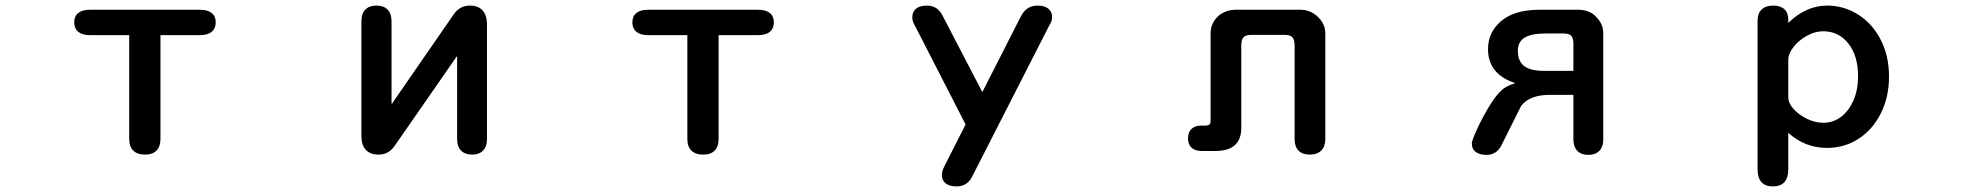

<svg xmlns="http://www.w3.org/2000/svg" viewBox="-20 -526 7040 688"><path d="M500 28Q472 28 457.5 13.5Q443 -1 443 -28V-400H302Q275 -400 260.5 -412Q246 -424 246 -446Q246 -468 260.5 -479.5Q275 -491 302 -491H696Q724 -491 738.5 -479.5Q753 -468 753 -446Q753 -424 738.5 -412Q724 -400 696 -400H555V-28Q555 -1 541 13.5Q527 28 500 28Z M1616 -323Q1615 -323 1612 -317L1396 -6Q1374 28 1337 28Q1306 28 1290.5 10.5Q1275 -7 1275 -39V-450Q1275 -477 1289 -491.5Q1303 -506 1329 -506Q1355 -506 1369 -491.5Q1383 -477 1383 -450V-164Q1383 -154 1384 -154Q1385 -154 1386 -155.5Q1387 -157 1389 -161L1604 -472Q1626 -506 1663 -506Q1694 -506 1709.5 -488.5Q1725 -471 1725 -438V-27Q1725 -1 1711 13.5Q1697 28 1672 28Q1646 28 1632 13.5Q1618 -1 1618 -27V-313Q1618 -319 1618 -321Q1618 -323 1616 -323Z M2500 28Q2472 28 2457.5 13.5Q2443 -1 2443 -28V-400H2302Q2275 -400 2260.5 -412Q2246 -424 2246 -446Q2246 -468 2260.5 -479.5Q2275 -491 2302 -491H2696Q2724 -491 2738.5 -479.5Q2753 -468 2753 -446Q2753 -424 2738.5 -412Q2724 -400 2696 -400H2555V-28Q2555 -1 2541 13.5Q2527 28 2500 28Z M3249 -463Q3249 -484 3262.5 -495Q3276 -506 3302 -506Q3340 -506 3358 -469L3500 -196L3638 -467Q3658 -506 3697 -506Q3723 -506 3736.5 -495Q3750 -484 3750 -464Q3750 -450 3739 -433L3465 104Q3447 142 3408 142Q3382 142 3368.5 131Q3355 120 3355 100Q3355 87 3365 68L3440 -80L3259 -433Q3249 -449 3249 -463Z M4587 -401H4460Q4443 -400 4436 -392.5Q4429 -385 4428 -366V-68Q4428 15 4335 15H4286Q4262 15 4249.5 3Q4237 -9 4237 -31Q4237 -52 4249.5 -64Q4262 -76 4285 -76H4302Q4311 -77 4314.5 -80.5Q4318 -84 4318 -93V-407Q4318 -444 4347 -470Q4373 -491 4408 -491H4640Q4676 -491 4702.5 -465.5Q4729 -440 4729 -407V-27Q4729 -1 4714.5 13.5Q4700 28 4673 28Q4647 28 4633 13.5Q4619 -1 4619 -27V-366Q4618 -385 4611 -392.5Q4604 -400 4587 -401Z M5312 -350Q5312 -410 5358.5 -450Q5405 -490 5492 -491H5636Q5655 -491 5672 -484.5Q5689 -478 5700 -465Q5725 -440 5725 -407V-26Q5725 0 5711 14.5Q5697 29 5672 29Q5646 29 5632 14.5Q5618 0 5618 -26V-186H5529Q5461 -185 5431 -147L5359 -3Q5341 29 5307 29Q5282 29 5268 18.5Q5254 8 5254 -12Q5254 -22 5272 -61.5Q5290 -101 5314.5 -142Q5339 -183 5360 -202Q5376 -218 5410 -228Q5312 -260 5312 -350ZM5513 -272H5618V-372Q5617 -391 5610 -398Q5603 -405 5586 -406H5519Q5467 -406 5443 -391Q5419 -376 5419 -344Q5419 -307 5441.5 -289.5Q5464 -272 5513 -272Z M6527 -506Q6587 -506 6638 -474Q6689 -442 6719 -384Q6749 -326 6749 -252Q6749 -178 6719.5 -119.5Q6690 -61 6639.5 -28.5Q6589 4 6527 4Q6448 4 6388 -50V80Q6388 142 6333 142Q6278 142 6278 80V-452Q6278 -478 6292.5 -492Q6307 -506 6334 -506Q6360 -506 6374 -493Q6388 -480 6388 -456V-444Q6452 -506 6527 -506ZM6514 -86Q6548 -86 6576 -106.5Q6604 -127 6621 -165Q6638 -203 6638 -253Q6638 -327 6603 -370.5Q6568 -414 6513 -414Q6484 -414 6455 -398Q6426 -382 6407 -358Q6388 -334 6388 -311V-176Q6388 -157 6406.5 -136Q6425 -115 6454.5 -100.5Q6484 -86 6514 -86Z"/></svg>

Font: 寒蝉全圆体 Bold
Style: Regular
Weight: 700
Designer: Warren2060
      Designed by Motoya company      

      [Varela Round]
      Joe Prince(Latin component); Avraham Cornf
Foundry: ChillType
Version: Version 3.200